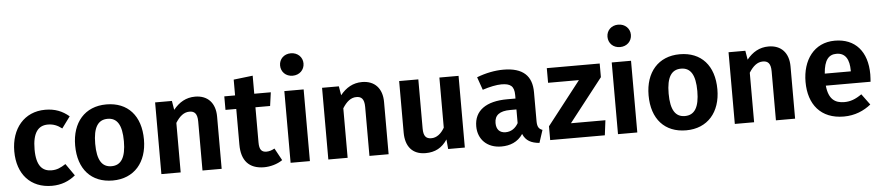

<svg xmlns="http://www.w3.org/2000/svg" viewBox="-47 -1188 7003 1526"><g transform="rotate(-5 3454.5 -425.0)"><path d="M314 -590C147 -590 41 -463 41 -282C41 -99 146 17 316 17C392 17 453 -8 504 -50L437 -146C395 -119 366 -106 324 -106C252 -106 203 -150 203 -283C203 -416 248 -471 325 -471C367 -471 401 -458 437 -430L504 -521C450 -567 391 -590 314 -590Z M802 -590C630 -590 527 -469 527 -286C527 -96 631 17 801 17C973 17 1076 -105 1076 -286C1076 -476 973 -590 802 -590ZM802 -475C877 -475 916 -418 916 -286C916 -156 877 -97 801 -97C726 -97 687 -154 687 -286C687 -417 726 -475 802 -475Z M1510 -590C1438 -590 1382 -557 1336 -500L1324 -572H1190V0H1344V-395C1376 -446 1411 -475 1455 -475C1493 -475 1518 -457 1518 -391V0H1671V-417C1671 -525 1611 -590 1510 -590Z M2103 -124C2079 -111 2059 -105 2038 -105C1999 -105 1981 -126 1981 -183V-464H2098L2113 -572H1981V-716L1828 -698V-572H1742V-464H1828V-179C1828 -52 1888 16 2007 17C2058 17 2114 2 2156 -27Z M2298 -867C2243 -867 2205 -828 2205 -778C2205 -727 2243 -688 2298 -688C2353 -688 2392 -727 2392 -778C2392 -828 2353 -867 2298 -867ZM2375 -572H2221V0H2375Z M2842 -590C2770 -590 2714 -557 2668 -500L2656 -572H2522V0H2676V-395C2708 -446 2743 -475 2787 -475C2825 -475 2850 -457 2850 -391V0H3003V-417C3003 -525 2943 -590 2842 -590Z M3611 -572H3458V-172C3431 -125 3395 -97 3353 -97C3311 -97 3290 -118 3290 -180V-572H3137V-161C3137 -51 3191 17 3297 17C3373 17 3429 -13 3471 -77L3478 0H3611Z M4197 -159V-390C4197 -519 4128 -590 3969 -590C3904 -590 3829 -576 3757 -548L3793 -445C3850 -464 3906 -475 3944 -475C4015 -475 4046 -453 4046 -381V-353H3980C3811 -353 3716 -285 3716 -160C3716 -56 3788 17 3902 17C3970 17 4033 -6 4074 -68C4097 -12 4141 9 4205 15L4238 -86C4211 -96 4197 -112 4197 -159ZM3945 -93C3897 -93 3871 -122 3871 -173C3871 -235 3912 -266 3996 -266H4046V-157C4023 -116 3988 -93 3945 -93Z M4737 -572H4315V-455H4561L4292 -110V0H4728L4743 -119H4468L4737 -463Z M4910 -867C4855 -867 4817 -828 4817 -778C4817 -727 4855 -688 4910 -688C4965 -688 5004 -727 5004 -778C5004 -828 4965 -867 4910 -867ZM4987 -572H4833V0H4987Z M5377 -590C5205 -590 5102 -469 5102 -286C5102 -96 5206 17 5376 17C5548 17 5651 -105 5651 -286C5651 -476 5548 -590 5377 -590ZM5377 -475C5452 -475 5491 -418 5491 -286C5491 -156 5452 -97 5376 -97C5301 -97 5262 -154 5262 -286C5262 -417 5301 -475 5377 -475Z M6085 -590C6013 -590 5957 -557 5911 -500L5899 -572H5765V0H5919V-395C5951 -446 5986 -475 6030 -475C6068 -475 6093 -457 6093 -391V0H6246V-417C6246 -525 6186 -590 6085 -590Z M6872 -299C6872 -482 6776 -590 6614 -590C6447 -590 6354 -456 6354 -283C6354 -104 6450 17 6634 17C6723 17 6795 -15 6851 -60L6787 -147C6737 -112 6696 -97 6648 -97C6574 -97 6523 -130 6512 -240H6869C6870 -256 6872 -280 6872 -299ZM6720 -336H6512C6520 -445 6557 -485 6618 -485C6691 -485 6720 -429 6720 -342Z"/></g></svg>

Font: Glow Sans TC Normal
Style: Bold
Weight: 700
Designer: Ryoko NISHIZUKA (kana, bopomofo & ideographs); Paul D. Hunt (Latin, Greek & Cyrillic); Sandoll Communications, Soo-young
Version: Version 0.93